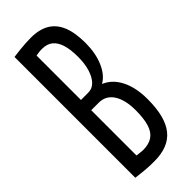

<svg xmlns="http://www.w3.org/2000/svg" viewBox="-236 -746 791 791"><g transform="rotate(-45 159.5 -350.0)"><path d="M36.2 2.3V-701.5Q56.9 -704.1 75.3 -706.3Q93.7 -708.4 109.8 -709.2Q125.9 -710 139.9 -710Q189.1 -710 220.9 -691Q252.7 -672 268.4 -633.5Q284.1 -595 284.1 -534.6Q284.1 -476.2 264.9 -431.6Q245.8 -387 213.3 -368.5V-367.5Q255.4 -349.6 278.4 -303.6Q301.3 -257.6 301.3 -190.9Q301.3 -138.8 291.6 -101Q281.8 -63.1 262.2 -38.7Q242.5 -14.2 212 -2.1Q181.4 10 139.9 10Q127.9 10 118.6 9.7Q109.3 9.4 100.8 8.9Q92.4 8.4 83.1 7.6Q73.8 6.8 62.5 5.3Q51.2 3.9 36.2 2.3ZM104.5 -382.6H147Q170.4 -382.6 187 -399.8Q203.5 -417.1 212.7 -447.2Q221.9 -477.3 221.9 -516.6Q221.9 -559.7 212.9 -588.2Q203.9 -616.7 186.1 -630.8Q168.4 -644.9 141.5 -644.9Q137.1 -644.9 133.3 -644.9Q129.6 -644.9 125.7 -644.4Q121.8 -643.9 118.2 -643.4Q114.7 -642.9 111.3 -642.4Q107.9 -641.9 104.5 -640.9ZM104.5 -59.1Q111.3 -58.1 116.6 -57.6Q121.8 -57.1 125.7 -56.6Q129.6 -56.1 133.3 -55.8Q137 -55.5 140.3 -55.5Q173.8 -55.5 194.6 -69.8Q215.4 -84.1 224.8 -114.6Q234.2 -145.2 234.2 -193.2Q234.2 -253.8 211.9 -288.3Q189.6 -322.9 148.1 -322.9H104.5Z"/></g></svg>

Font: Georama ExtraCondensed Thin
Style: Regular
Weight: 100
Width: 2
Designer: Jean-Baptiste Levee
Foundry: Production Type
Version: Version 1.001